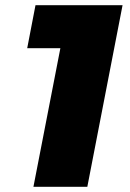

<svg xmlns="http://www.w3.org/2000/svg" viewBox="-20 -721 503 741"><path d="M117 -701H453L317 0H109L213 -535H85Z"/></svg>

Font: TypoPRO Montserrat Alternates
Style: Italic
Weight: 800
Italic angle: -11.3°
Designer: Julieta Ulanovsky
Foundry: Julieta Ulanovsky
Version: Version 6.001